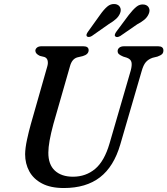

<svg xmlns="http://www.w3.org/2000/svg" viewBox="-20 -933 843 967"><path d="M532 -211.5 638.5 -578Q645.5 -604 642.2 -619.5Q639 -635 618.5 -642.5L600.5 -648Q585.5 -654.5 579 -660.2Q572.5 -666 572.5 -676Q572.5 -686 581 -693Q589.5 -700 605.5 -700H776Q803 -700 803 -679Q803 -667 796.2 -660.5Q789.5 -654 773 -648L748.5 -642Q727 -634.5 714.5 -620Q702 -605.5 693.5 -575L586 -206Q553.5 -94 483.5 -40Q413.5 14 301.5 14Q235 14 191.8 -8.8Q148.5 -31.5 127.5 -70.2Q106.5 -109 106.5 -156.5Q107 -187.5 116 -229.5Q125 -271.5 135.5 -308.5L218 -598Q223 -614.5 219.8 -628Q216.5 -641.5 203.5 -646L181 -651.5Q158 -662 158 -678Q158.5 -687 166.5 -693.5Q174.5 -700 189.5 -700H399.5Q426.5 -700 426.5 -680Q426 -659 397 -650.5L369.5 -644Q342.5 -636.5 332.5 -599.5L249 -308.5Q223.5 -214.5 223.5 -165Q223 -104.5 256.2 -73.8Q289.5 -43 347.5 -43Q412 -43 459 -82.2Q506 -121.5 532 -211.5ZM483.5 -857.5Q502 -884 519.8 -899.5Q537.5 -915 560 -912.5Q577.5 -910 584.5 -897Q591.5 -884 585 -867Q578.5 -850.5 564.5 -837.8Q550.5 -825 528.5 -812L443 -752Q436 -747.5 428.8 -746.8Q421.5 -746 417.5 -750Q414 -754.5 416.2 -760.8Q418.5 -767 424 -774.5ZM628.5 -857.5Q648.5 -883.5 666.5 -898.5Q684.5 -913.5 706.5 -910Q723.5 -907 730 -893.5Q736.5 -880 729 -863Q722 -846.5 707.5 -834.2Q693 -822 671 -810.5L585.5 -751.5Q567.5 -741.5 560 -750.5Q556.5 -755 559.2 -761.5Q562 -768 567 -775Z"/></svg>

Font: Fraunces 9pt Soft
Style: Italic
Weight: 400
Italic angle: -16°
Version: Version 1.000;[0bf87f6ff]